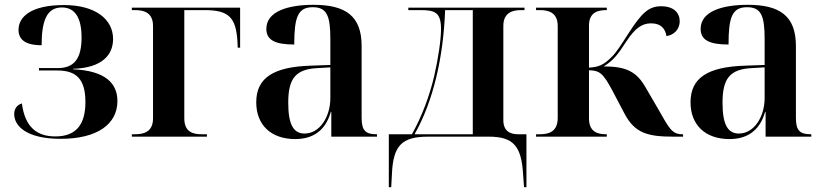

<svg xmlns="http://www.w3.org/2000/svg" viewBox="-20 -568 3428 798"><path d="M232 9C386 9 468 -53 468 -148C468 -221 419 -274 284 -280V-282C407 -286 450 -342 450 -406C450 -489 375 -547 246 -547C107 -547 57 -497 57 -444C57 -406 82 -380 153 -380C153 -485 176 -537 237 -537C290 -537 319 -497 319 -412C319 -324 288 -285 220 -285H142V-275H219C298 -275 335 -238 335 -144C335 -52 298 -1 210 -1C135 -1 84 -38 71 -138C50 -132 39 -115 39 -94C39 -45 89 9 232 9Z M528 0H840V-10H818C784 -10 746 -18 746 -76V-526H830C931 -526 961 -496 967 -394L968 -370H978V-536H528V-526H541C575 -526 616 -518 616 -460V-76C616 -18 575 -10 541 -10H528Z M1207 10C1274 10 1331 -19 1355 -103H1357V0H1547V-10H1544C1499 -10 1483 -26 1483 -78V-377C1483 -502 1416 -548 1283 -548C1175 -548 1087 -520 1087 -448C1087 -400 1126 -383 1203 -383C1203 -497 1218 -538 1280 -538C1339 -538 1353 -502 1353 -405V-298L1270 -295C1119 -290 1045 -246 1045 -143C1045 -49 1106 10 1207 10ZM1246 -13C1200 -13 1178 -50 1178 -141C1178 -241 1208 -281 1301 -285L1353 -288V-160C1353 -84 1310 -13 1246 -13Z M1596 210H1606L1609 155C1614 37 1650 0 1759 0H2011C2112 0 2147 37 2154 155L2158 210H2168V-10H2133C2099 -10 2072 -24 2072 -69V-460C2072 -518 2113 -526 2147 -526H2160V-536H1677V-526H1729C1789 -526 1813 -515 1813 -447C1813 -405 1802 -327 1784 -249C1765 -170 1735 -87 1692 -10H1596ZM1703 -10C1781 -147 1823 -331 1830 -526H1945V-10Z M2208 0H2502V-10H2500C2466 -10 2428 -18 2428 -76V-276C2473 -275 2487 -263 2526 -190L2576 -95C2619 -14 2673 0 2780 0H2819V-10H2816C2771 -10 2761 -36 2712 -121L2663 -205C2626 -270 2583 -292 2489 -292C2529 -316 2549 -343 2582 -394C2620 -452 2649 -471 2686 -471C2728 -471 2745 -448 2750 -418C2779 -422 2805 -444 2805 -480C2805 -514 2781 -542 2728 -542C2677 -542 2647 -515 2592 -429C2561 -381 2541 -349 2522 -331C2489 -298 2468 -289 2428 -287V-462C2428 -518 2467 -526 2500 -526H2502V-536H2208V-526H2223C2257 -526 2298 -518 2298 -460V-78C2298 -18 2258 -10 2223 -10H2208Z M3012 10C3079 10 3136 -19 3160 -103H3162V0H3352V-10H3349C3304 -10 3288 -26 3288 -78V-377C3288 -502 3221 -548 3088 -548C2980 -548 2892 -520 2892 -448C2892 -400 2931 -383 3008 -383C3008 -497 3023 -538 3085 -538C3144 -538 3158 -502 3158 -405V-298L3075 -295C2924 -290 2850 -246 2850 -143C2850 -49 2911 10 3012 10ZM3051 -13C3005 -13 2983 -50 2983 -141C2983 -241 3013 -281 3106 -285L3158 -288V-160C3158 -84 3115 -13 3051 -13Z"/></svg>

Font: Noto Serif Display SemiBold
Style: Regular
Weight: 600
Designer: Monotype Design Team
Foundry: Monotype Imaging Inc.
Version: Version 2.009